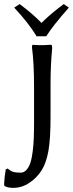

<svg xmlns="http://www.w3.org/2000/svg" viewBox="-63 -657 355 931"><path d="M182.1 -251V-88.9Q182.1 18.1 171.6 75.9Q161.1 133.8 138.2 169.9Q115.2 205.6 79.1 229.7Q43 253.9 1 253.9Q-27.3 253.9 -42 244.1L-43 234.9Q-41.5 201.2 -35.2 164.1L-25.9 160.2Q-12.7 171.9 -0.2 176Q12.2 180.2 37.1 180.2Q53.2 180.2 65.2 167Q77.1 153.8 84.2 132.6Q91.3 111.3 95.5 78.1Q99.6 44.9 100.8 12Q102.1 -21 102.1 -64.9V-235.8Q102.1 -354 91.8 -429.2L94.2 -439.9Q113.8 -438 137.2 -438Q156.7 -438 181.2 -439.9Q187 -439.9 188.5 -437Q189.9 -434.1 189.9 -421.9Q182.1 -340.3 182.1 -251ZM112.8 -481V-483.9Q75.7 -544.9 5.9 -620.1L32.2 -637.2Q94.2 -591.3 138.2 -545.9Q181.6 -589.4 246.1 -637.2L271 -620.1Q194.3 -533.7 161.1 -481Z"/></svg>

Font: Linear Smooth Low Contrast
Style: Regular
Weight: 500
Designer: Philipp H. Poll, Flanker
Foundry: Philipp H. Poll, reworked by Flanker
Version: Version 1.010 | FøM Fix